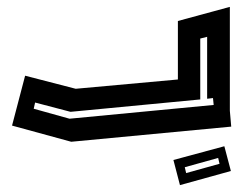

<svg xmlns="http://www.w3.org/2000/svg" viewBox="-20 -412 707 558"><path d="M15 -47 53 -192 200 -154 497 -181V-351L648 -392V-90L652 -44L187 0ZM582 -125V-305L562 -300V-123L185 -87L82 -114L78 -96L182 -67L601 -107L599 -127ZM503 126 484 53 632 13 651 85ZM521 91 618 64 614 47 517 74Z"/></svg>

Font: Blaka Hollow
Style: Regular
Weight: 400
Designer: Mohamed Gaber
Foundry: Kief Type Foundry
Version: Version 1.003; ttfautohint (v1.8.4.7-5d5b)